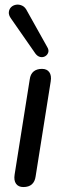

<svg xmlns="http://www.w3.org/2000/svg" viewBox="-20 -786 277 814"><path d="M79 7Q58 7 48 -7Q38 -21 42 -46L106 -449Q109 -472 122.5 -483Q136 -494 158 -494Q179 -494 189 -480Q199 -466 195 -441L131 -38Q128 -16 115 -4.5Q102 7 79 7ZM130 -559 27 -707Q16 -722 17.5 -735Q19 -748 27.5 -756Q36 -764 48.5 -766Q61 -768 74 -762Q87 -756 95 -739L180 -587Q188 -574 184.5 -563.5Q181 -553 171.5 -547.5Q162 -542 150.5 -544.5Q139 -547 130 -559Z"/></svg>

Font: Nunito Medium
Style: Italic
Weight: 500
Designer: Vernon Adams
Foundry: Vernon Adams
Version: Version 3.601